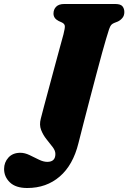

<svg xmlns="http://www.w3.org/2000/svg" viewBox="-118 -720 642 962"><path d="M413.5 -525Q406.5 -503 393.8 -456Q381 -409 364.8 -348.2Q348.5 -287.5 331.8 -223Q315 -158.5 300 -100.5Q285 -42.5 275 -2.5Q248 107 181.2 164.5Q114.5 222 18.5 222Q-39 222 -68.2 194Q-97.5 166 -97.5 126.5Q-97.5 93.5 -75.8 69.5Q-54 45.5 -16 45.5Q6 45.5 30 57Q54 68.5 76.8 79.8Q99.5 91 119 91Q159.5 91 159.5 51.5Q159.5 34.5 145.5 16.5Q131.5 -1.5 114.8 -22.5Q98 -43.5 88 -69Q78 -94.5 86.5 -126Q91 -144.5 102 -185.5Q113 -226.5 127 -278.5Q141 -330.5 155.2 -383.5Q169.5 -436.5 181.5 -480.5Q193.5 -524.5 200 -548Q208 -579.5 206.8 -590Q205.5 -600.5 193 -607L175.5 -615Q150 -628 150 -652Q150 -673 163.5 -686.5Q177 -700 204 -700H459Q486.5 -700 495.8 -688.2Q505 -676.5 505 -659.5Q505 -641.5 495 -629.8Q485 -618 472 -612L453 -604.5Q444 -600.5 439 -594.8Q434 -589 428.5 -573.5Q423 -558 413.5 -525Z"/></svg>

Font: Fraunces 9pt Soft Black
Style: Italic
Weight: 900
Italic angle: -16°
Version: Version 1.000;[b76b70a41]